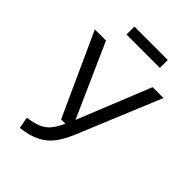

<svg xmlns="http://www.w3.org/2000/svg" viewBox="-254 -997 1123 1123"><g transform="rotate(45 307.5 -435.5)"><path d="M594.9 -706.2 379 -184.6Q354.4 -126.2 323.8 -85.9Q293.3 -45.6 246.2 -21.5Q199 2.6 124.6 11.8L111.3 -59.5Q164.6 -67.2 197.9 -81.5Q231.3 -95.9 253.3 -122.8Q275.4 -149.7 295.4 -194.4H260L27.2 -706.2H119.5L321.5 -251.8L505.1 -706.2ZM455.4 -815.9H179.5V-881.5H455.4Z"/></g></svg>

Font: FiraCode Nerd Font Mono
Style: Regular
Weight: 400
Monospace: yes
Designer: Carrois Corporate, Edenspiekermann AG, Nikita Prokopov
Foundry: Carrois Corporate, Edenspiekermann AG, Nikita Prokopov
Version: Version 6.002;Nerd Fonts 3.4.0